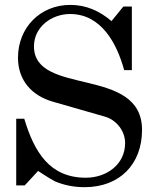

<svg xmlns="http://www.w3.org/2000/svg" viewBox="-20 -757 670 792"><path d="M137.2 -51.8C147.9 -44.9 185.1 -20 207 -8.8C246.1 7.8 287.1 15.1 329.1 15.1C473.1 15.1 565.9 -79.1 565.9 -221.2C565.9 -486.8 120.1 -357.9 120.1 -565.9C120.1 -646 192.9 -699.2 269 -699.2C397.9 -699.2 461.9 -578.1 492.2 -467.8H523.9V-730H488.8L439.9 -669.9C391.1 -711.9 335 -736.8 270 -736.8C146 -736.8 54.2 -643.1 54.2 -519C54.2 -425.8 110.8 -361.8 200.2 -336.9L409.2 -276.9C459 -264.2 496.1 -217.8 496.1 -167C496.1 -77.1 418 -23.9 334 -23.9C184.1 -23.9 121.1 -130.9 80.1 -267.1H46.9V7.8H82Z"/></svg>

Font: MusGlyphs-Text
Style: Regular
Weight: 400
Version: Version 2.1.1